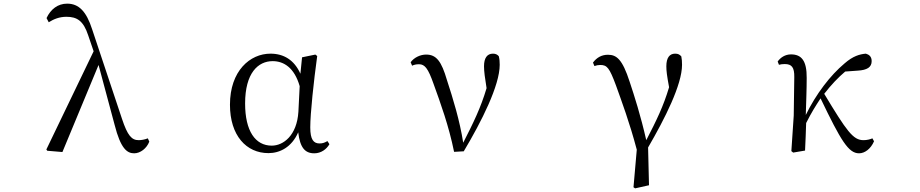

<svg xmlns="http://www.w3.org/2000/svg" viewBox="-20 -825 5040 1052"><path d="M715 15C749 15 784 -12 798 -49L790 -67C773 -60 753 -57 740 -57C702 -57 679 -81 648 -175L485 -664C453 -764 411 -805 348 -805C297 -805 258 -775 235 -726L247 -703C274 -720 305 -733 344 -733C402 -733 437 -711 463 -632L493 -544L234 -6L239 1L322 8L520 -469L608 -141C641 -11 676 15 715 15Z M1451 14C1513 14 1578 -18 1614 -100C1624 -16 1651 15 1702 15C1739 15 1769 -7 1785 -35L1774 -52C1760 -44 1749 -39 1731 -39C1698 -39 1680 -60 1680 -127C1680 -204 1699 -380 1718 -518L1708 -526L1635 -511L1626 -421C1592 -497 1534 -531 1462 -531C1350 -531 1240 -437 1240 -251C1240 -82 1330 14 1451 14ZM1622 -353 1615 -213C1607 -82 1532 -27 1469 -27C1379 -27 1323 -107 1323 -258C1323 -425 1394 -490 1474 -490C1535 -490 1593 -454 1622 -353Z M2468 7 2521 4C2619 -160 2718 -357 2718 -470C2718 -488 2717 -501 2713 -517C2705 -526 2696 -531 2681 -531C2649 -531 2632 -507 2632 -462C2632 -434 2637 -397 2646 -342C2614 -234 2574 -153 2518 -43C2499 -165 2462 -285 2429 -386C2399 -489 2371 -526 2315 -526C2283 -526 2249 -510 2230 -484L2238 -465C2248 -470 2260 -473 2276 -473C2308 -473 2326 -449 2355 -367C2394 -259 2439 -136 2468 7Z M3451 201 3460 207 3536 190 3531 -17C3623 -175 3717 -361 3717 -470C3717 -488 3716 -501 3713 -516C3704 -526 3696 -531 3679 -531C3649 -531 3631 -509 3631 -462C3631 -436 3634 -412 3646 -347C3615 -243 3577 -165 3521 -57C3490 -193 3456 -299 3430 -377C3390 -501 3358 -525 3311 -525C3276 -525 3249 -509 3229 -482L3237 -463C3247 -467 3258 -469 3269 -469C3306 -469 3319 -454 3355 -357C3386 -270 3429 -156 3469 -5Z M4687 15C4718 15 4751 -9 4769 -51L4760 -67C4749 -62 4731 -57 4711 -57C4654 -57 4619 -107 4496 -311C4534 -360 4572 -400 4611 -433L4680 -438C4730 -441 4756 -456 4756 -490C4756 -516 4741 -526 4724 -531C4690 -528 4654 -518 4608 -478C4530 -413 4451 -310 4395 -195C4397 -264 4400 -334 4400 -398C4401 -493 4371 -527 4314 -527C4281 -527 4256 -509 4241 -488L4248 -470C4258 -473 4269 -474 4280 -474C4318 -474 4333 -456 4332 -402L4329 -192L4316 3L4326 11L4391 0C4394 -51 4395 -100 4397 -151C4427 -210 4446 -240 4476 -286C4588 -53 4629 15 4687 15Z"/></svg>

Font: Harano Aji Mincho TW
Style: Regular
Weight: 400
Foundry: Masamichi Hosoda
Version: HaranoAjiMinchoTW-Regular version 20230610;ttx 4.39.4